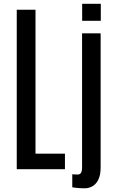

<svg xmlns="http://www.w3.org/2000/svg" viewBox="-20 -912 633 1035"><path d="M70.3 0H330.1V-83.5H171.4V-859.4H70.3ZM437 103C451.3 103 465 99.4 478 92.3C491 85.1 501.7 73.2 510 56.6C518.3 40 522.5 17.9 522.5 -9.8V-732.4H422.4V-4.9C422.4 4.2 420.7 12.1 417.2 18.8C413.8 25.5 407.4 28.8 397.9 28.8C392.4 28.8 387.1 28.6 382.1 28.3C377 28 372.9 27.7 369.6 27.3V97.7C375.2 98.6 383.9 99.8 395.8 101.1C407.6 102.4 421.4 103 437 103ZM422.9 -799.8H523.4V-891.6H422.9Z"/></svg>

Font: Antonio
Style: Regular
Weight: 400
Designer: Vernon Adams
Foundry: Vernon Adams
Version: Version 1.002